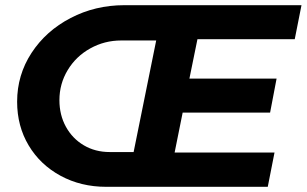

<svg xmlns="http://www.w3.org/2000/svg" viewBox="-20 -720 1182 740"><path d="M741 -569 710 -417H1046L1021 -286H684L653 -132H1038L1012 0H389Q292 0 213.5 -42.5Q135 -85 90.5 -159.5Q46 -234 46 -328Q46 -431 101.5 -516Q157 -601 252 -650.5Q347 -700 459 -700H1142L1116 -569ZM495 -134 582 -564H447Q383 -564 328 -533.5Q273 -503 241 -450Q209 -397 209 -334Q209 -277 234 -231.5Q259 -186 303 -160Q347 -134 403 -134Z"/></svg>

Font: Gontserrat SemiBold
Style: Italic
Weight: 600
Italic angle: -11.3°
Designer: Julieta Ulanovsky
Foundry: Julieta Ulanovsky
Version: Version 6.001